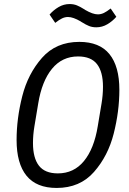

<svg xmlns="http://www.w3.org/2000/svg" viewBox="-20 -917 640 949"><path d="M62 -225Q62 -331 90 -441.5Q118 -552 187.5 -631Q257 -710 372 -710Q472 -710 521 -649.5Q570 -589 570 -473Q570 -367 542 -256.5Q514 -146 444.5 -67Q375 12 260 12Q160 12 111 -48.5Q62 -109 62 -225ZM463 -292 482 -406Q489 -448 489 -488Q489 -562 459.5 -600Q430 -638 366 -638Q287 -638 237 -577Q187 -516 169 -406L150 -292Q143 -250 143 -210Q143 -136 172.5 -98Q202 -60 266 -60Q345 -60 395 -121Q445 -182 463 -292ZM385 -807 380 -810Q380 -810 379.5 -810.5Q379 -811 379 -811Q360 -822 344.5 -827.5Q329 -833 316 -833Q301 -833 286.5 -826Q272 -819 253 -804L225 -845Q244 -867 269.5 -882Q295 -897 324 -897Q344 -897 360 -890.5Q376 -884 395 -872L400 -869Q400 -869 400.5 -868.5Q401 -868 401 -868Q420 -857 435.5 -851.5Q451 -846 464 -846Q479 -846 493.5 -853Q508 -860 527 -875L555 -834Q536 -812 510.5 -797Q485 -782 456 -782Q436 -782 420 -788.5Q404 -795 385 -807Z"/></svg>

Font: iA Writer Mono V
Style: Regular
Weight: 400
Italic angle: -9.5°
Designer: Mike Abbink, Paul van der Laan, Pieter van Rosmalen
Foundry: Bold Monday
Version: Version 2.000